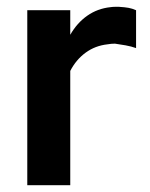

<svg xmlns="http://www.w3.org/2000/svg" viewBox="-20 -543 440 563"><path d="M60 0V-513H186V-441Q206 -476 236 -497Q266 -518 304 -522Q311 -523 317 -523Q323 -523 329 -523Q346 -522 357 -520Q368 -518 379 -513V-402Q365 -407 348.5 -410Q332 -413 317 -415Q312 -415 306 -414.5Q300 -414 295 -413Q259 -409 231 -388.5Q203 -368 186 -335V0Z"/></svg>

Font: Rosa Sans SemiBold
Style: Regular
Weight: 600
Designer: Pentagram / MCKL
Foundry: Pentagram / MCKL
Version: Version 1.005;September 16, 2019;FontCreator 11.5.0.2425 64-